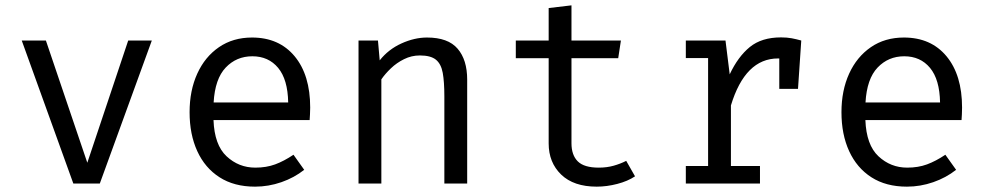

<svg xmlns="http://www.w3.org/2000/svg" viewBox="-20 -693 3732 725"><path d="M553.3 -540 356.9 0H256.9L62.1 -540H153.3L309.7 -78.5L464.1 -540Z M786.2 -239.5Q789.7 -145.6 835.6 -102.8Q881.5 -60 944.1 -60Q985.6 -60 1019 -72.3Q1052.3 -84.6 1088.2 -108.7L1128.7 -51.8Q1091.3 -22.1 1042.6 -5.1Q993.8 11.8 943.1 11.8Q864.1 11.8 809 -23.6Q753.8 -59 724.9 -122.3Q695.9 -185.6 695.9 -269.2Q695.9 -351.3 724.9 -414.9Q753.8 -478.5 806.9 -514.9Q860 -551.3 931.8 -551.3Q1033.8 -551.3 1092.6 -480.5Q1151.3 -409.7 1151.3 -286.7Q1151.3 -272.8 1150.5 -260.5Q1149.7 -248.2 1149.2 -239.5ZM932.8 -480.5Q872.8 -480.5 832.3 -437.9Q791.8 -395.4 786.7 -306.2H1068.2Q1066.7 -392.8 1030.3 -436.7Q993.8 -480.5 932.8 -480.5Z M1333.8 0V-540H1407.2L1413.8 -465.1Q1446.7 -506.7 1495.9 -529Q1545.1 -551.3 1592.3 -551.3Q1671.8 -551.3 1707.9 -509.2Q1744.1 -467.2 1744.1 -392.3V0H1657.9V-328.7Q1657.9 -384.1 1651.8 -417.9Q1645.6 -451.8 1625.9 -467.7Q1606.2 -483.6 1565.6 -483.6Q1533.8 -483.6 1505.9 -469.7Q1477.9 -455.9 1456.2 -435.1Q1434.4 -414.4 1420 -393.3V0Z M2377.9 -27.2Q2350.3 -8.7 2310.8 1.5Q2271.3 11.8 2233.3 11.8Q2146.2 11.8 2099 -33.8Q2051.8 -79.5 2051.8 -151.3V-473.3H1927.7V-540H2051.8V-662.6L2137.9 -672.8V-540H2324.6L2314.4 -473.3H2137.9V-152.3Q2137.9 -107.2 2161.8 -83.6Q2185.6 -60 2241 -60Q2271.3 -60 2296.9 -67.2Q2322.6 -74.4 2344.6 -85.6Z M2569.7 0V-66.2H2653.8V-473.8H2569.7V-540H2719.5L2735.4 -412.3Q2766.7 -479 2811.3 -515.4Q2855.9 -551.8 2929.2 -551.8Q2951.8 -551.8 2969.5 -548.5Q2987.2 -545.1 3005.6 -540L2993.3 -357.4H2922.6V-472.3Q2920.5 -472.3 2917.9 -472.3Q2793.8 -472.3 2740 -294.9V-66.2H2849.7V0Z M3247.7 -239.5Q3251.3 -145.6 3297.2 -102.8Q3343.1 -60 3405.6 -60Q3447.2 -60 3480.5 -72.3Q3513.8 -84.6 3549.7 -108.7L3590.3 -51.8Q3552.8 -22.1 3504.1 -5.1Q3455.4 11.8 3404.6 11.8Q3325.6 11.8 3270.5 -23.6Q3215.4 -59 3186.4 -122.3Q3157.4 -185.6 3157.4 -269.2Q3157.4 -351.3 3186.4 -414.9Q3215.4 -478.5 3268.5 -514.9Q3321.5 -551.3 3393.3 -551.3Q3495.4 -551.3 3554.1 -480.5Q3612.8 -409.7 3612.8 -286.7Q3612.8 -272.8 3612.1 -260.5Q3611.3 -248.2 3610.8 -239.5ZM3394.4 -480.5Q3334.4 -480.5 3293.8 -437.9Q3253.3 -395.4 3248.2 -306.2H3529.7Q3528.2 -392.8 3491.8 -436.7Q3455.4 -480.5 3394.4 -480.5Z"/></svg>

Font: FiraCode Nerd Font
Style: Regular
Weight: 400
Designer: Carrois Corporate, Edenspiekermann AG, Nikita Prokopov
Foundry: Carrois Corporate, Edenspiekermann AG, Nikita Prokopov
Version: Version 6.002;Nerd Fonts 2.1.0